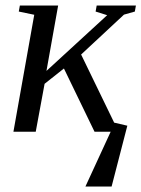

<svg xmlns="http://www.w3.org/2000/svg" viewBox="-20 -479 514 698"><path d="M104.5 -425.3 48.3 -437 52.2 -459H191.4L148.9 -221.2L369.6 -423.8L327.6 -437L331.5 -459H474.1L470.2 -437L430.7 -425.8L274.9 -280.8L395 -33.2L442.9 -22L385.7 199.2H290.5L382.3 0H323.7L212.4 -230L142.1 -174.3L109.9 0H28.8Z"/></svg>

Font: Liberation Serif
Style: Italic
Weight: 400
Italic angle: -16.333°
Designer: Steve Matteson
Foundry: Ascender Corporation
Version: Version 2.1.5